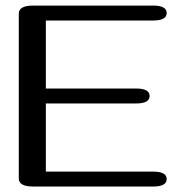

<svg xmlns="http://www.w3.org/2000/svg" viewBox="-20 -683 667 703"><path d="M540.5 0H102.1Q48.8 0 48.8 -29.3V-633.3Q48.8 -662.6 102.1 -662.6H540.5Q590.3 -662.6 590.3 -635.3Q590.3 -607.9 540.5 -607.9H147.9V-358.9H478.5Q527.8 -358.9 527.8 -331.5Q527.8 -304.2 478.5 -304.2H147.9V-54.7H540.5Q590.3 -54.7 590.3 -27.3Q590.3 0 540.5 0Z"/></svg>

Font: Gayathri
Style: Bold
Weight: 700
Designer: Binoy Dominic <binoy.domenic@gmail.com>
Foundry: SMC
Version: Version 1.000